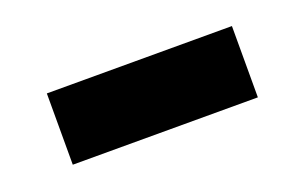

<svg xmlns="http://www.w3.org/2000/svg" viewBox="-34 -447 522 329"><g transform="rotate(-20 227.0 -283.0)"><path d="M58.5 -218.5V-348.5H396V-218.5Z"/></g></svg>

Font: Encode Sans
Style: Bold
Weight: 700
Designer: Multiple Designers
Foundry: Impallari Type
Version: Version 3.002; ttfautohint (v1.8.3) -l 8 -r 50 -G 200 -x 14 